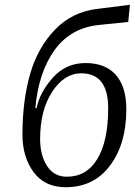

<svg xmlns="http://www.w3.org/2000/svg" viewBox="-20 -774 564 804"><path d="M399 -670Q277 -659 209 -565Q141 -471 128 -321H133Q147 -388 201.5 -449Q256 -510 338 -510Q421 -510 465 -460.5Q509 -411 509 -316Q509 -172 441 -81Q373 10 255 10Q167 10 120.5 -53.5Q74 -117 74 -210Q74 -352 106 -463.5Q138 -575 210.5 -650Q283 -725 389 -737L524 -754L517 -682ZM320 -467Q249 -467 198.5 -389.5Q148 -312 148 -192Q148 -124 177 -79Q206 -34 260 -34Q343 -34 388 -109Q433 -184 433 -321Q433 -467 320 -467Z"/></svg>

Font: Arsenal
Style: Italic
Weight: 400
Italic angle: -9.10001°
Designer: Andrij Shevchenko
Foundry: Stairsfor
Version: Version 2.001;PS 002.001;hotconv 1.0.88;makeotf.lib2.5.64775